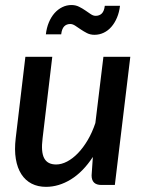

<svg xmlns="http://www.w3.org/2000/svg" viewBox="-20 -736 576 764"><path d="M37 0ZM188 -510 149.5 -186Q142.5 -131.5 155.8 -106.5Q169 -81.5 203.5 -81.5Q224.5 -81.5 247 -93.2Q269.5 -105 290.2 -126.5Q311 -148 329 -178.5Q347 -209 359.5 -246.5L391.5 -510H498.5L437 0H383.5Q344.5 0 344.5 -38L349.5 -111.5Q310.5 -52 262.2 -22.2Q214 7.5 163 7.5Q131 7.5 106 -5.2Q81 -18 65 -42.8Q49 -67.5 43 -103.5Q37 -139.5 42.5 -186L81 -510ZM360.5 -673Q375.5 -673 385 -682.2Q394.5 -691.5 397 -713H457.5Q454.5 -687 445.5 -665.8Q436.5 -644.5 423.2 -629.2Q410 -614 392.8 -605.8Q375.5 -597.5 356 -597.5Q339.5 -597.5 326.2 -604.2Q313 -611 301.2 -619Q289.5 -627 279.2 -633.8Q269 -640.5 259.5 -640.5Q244.5 -640.5 235.2 -630.8Q226 -621 223.5 -599.5H162.5Q165.5 -625.5 174.5 -647Q183.5 -668.5 197 -683.8Q210.5 -699 227.8 -707.5Q245 -716 264.5 -716Q281 -716 294.5 -709.2Q308 -702.5 319.5 -694.5Q331 -686.5 341 -679.8Q351 -673 360.5 -673Z"/></svg>

Font: Lato Semibold
Style: Italic
Weight: 600
Italic angle: -7°
Designer: Lukasz Dziedzic
Foundry: tyPoland Lukasz Dziedzic
Version: Version 2.006; 2014-01-15